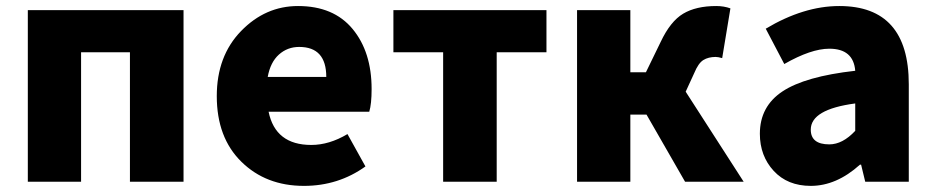

<svg xmlns="http://www.w3.org/2000/svg" viewBox="-20 -603 3100 637"><path d="M72.3 0V-569.3H588.9V0H411.1V-429.7H249V0Z M988.3 13.7Q862.3 13.7 780.8 -66.4Q699.2 -146.5 699.2 -284.2Q699.2 -417 779.8 -500Q860.4 -583 968.8 -583Q1086.9 -583 1149.9 -506.8Q1212.9 -430.7 1212.9 -307.6Q1212.9 -257.8 1205.1 -232.4H871.1Q893.6 -122.1 1012.7 -122.1Q1072.3 -122.1 1132.8 -158.2L1192.4 -50.8Q1102.5 13.7 988.3 13.7ZM868.2 -347.7H1062.5Q1062.5 -447.3 972.7 -447.3Q933.6 -447.3 905.3 -421.9Q877 -396.5 868.2 -347.7Z M1450.2 0V-429.7H1285.2V-569.3H1793V-429.7H1627.9V0Z M2254.9 -298.8 2447.3 0H2252.9L2125 -222.7H2071.3V0H1894.5V-569.3H2071.3V-363.3H2123L2171.9 -463.9Q2204.1 -532.2 2246.6 -557.6Q2289.1 -583 2356.4 -583Q2381.8 -583 2403.3 -575.2L2376 -410.2Q2362.3 -414.1 2354.5 -414.1Q2330.1 -414.1 2313.5 -403.8Q2296.9 -393.6 2283.2 -360.4Z M2669.9 13.7Q2592.8 13.7 2546.9 -36.1Q2501 -85.9 2501 -159.2Q2501 -250 2576.2 -299.8Q2651.4 -349.6 2817.4 -368.2Q2811.5 -441.4 2731.4 -441.4Q2670.9 -441.4 2582 -390.6L2520.5 -507.8Q2646.5 -583 2764.6 -583Q2995.1 -583 2995.1 -323.2V0H2850.6L2836.9 -56.6H2833Q2754.9 13.7 2669.9 13.7ZM2731.4 -124Q2775.4 -124 2817.4 -168.9V-259.8Q2669.9 -240.2 2669.9 -172.9Q2669.9 -124 2731.4 -124Z"/></svg>

Font: Gen Shin Gothic Heavy
Style: Bold
Weight: 900
Designer: [Source Han Sans]
Ryoko NISHIZUKA  (kana & ideographs); Paul D. Hunt (Latin, Greek & Cyrillic); Wenlong ZHANG  (bopomofo
Version: Version 1.002.20150607